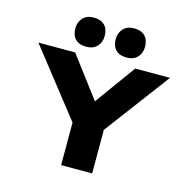

<svg xmlns="http://www.w3.org/2000/svg" viewBox="-130 -1067 1179 1195"><g transform="rotate(15 459.0 -470.0)"><path d="M369 0V-323L385 -254L35 -700H272L529 -359L413 -360L659 -700H883L561 -270L569 -331V0ZM588 -752Q543 -752 518.5 -776.5Q494 -801 494 -846Q494 -886 519 -913Q544 -940 588 -940Q634 -940 658.5 -915.5Q683 -891 683 -846Q683 -805 658 -778.5Q633 -752 588 -752ZM328 -752Q283 -752 258.5 -776.5Q234 -801 234 -846Q234 -886 259 -913Q284 -940 328 -940Q374 -940 398.5 -915.5Q423 -891 423 -846Q423 -805 398 -778.5Q373 -752 328 -752Z"/></g></svg>

Font: Lexend Peta ExtraBold
Style: Regular
Weight: 800
Version: Version 1.007